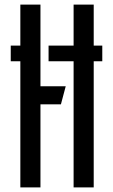

<svg xmlns="http://www.w3.org/2000/svg" viewBox="-20 -820 494 840"><path d="M69 0V-552H27V-620.5H69V-800H157V-442.5H267.5L246.5 -363.5H157V0ZM302 0V-552H192.5V-620.5H302V-800H390V-620.5H427.5V-552H390V0Z"/></svg>

Font: Big Shoulders Stencil Text Medium
Style: Regular
Weight: 500
Designer: Patric King
Foundry: XO Type Co
Version: Version 1.000